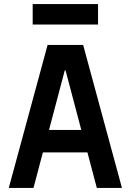

<svg xmlns="http://www.w3.org/2000/svg" viewBox="-20 -920 640 940"><path d="M144 0 190 -174H408L454 0H577L387 -700H213L23 0ZM220 -284 297 -575H301L378 -284ZM140 -800H460V-900H140Z"/></svg>

Font: CommitMonoV142 ExtLt
Style: Regular
Weight: 200
Monospace: yes
Designer: Eigil Nikolajsen
Foundry: Eigil Nikolajsen
Version: Version 1.142